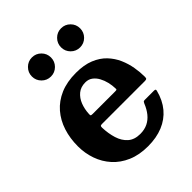

<svg xmlns="http://www.w3.org/2000/svg" viewBox="-215 -884 1025 1025"><g transform="rotate(-45 297.5 -372.0)"><path d="M38.7 -250Q38.7 -197.5 55.5 -149.7Q72.2 -102 105.5 -65Q138.7 -28 188.5 -6.5Q238.3 15 304.3 15Q367.8 15 417 -5.2Q466.3 -25.5 499.1 -64.7Q532 -104 546.5 -161.2Q548.3 -168.3 545.9 -170.6Q543.5 -173 534.5 -173H467Q458.7 -173 456.1 -169.8Q453.5 -166.5 451.2 -161Q438.7 -129.8 420.6 -107.4Q402.5 -85 378 -73Q353.5 -61 321.3 -61Q277.8 -61 251.8 -84Q225.8 -107 213.9 -145.3Q202 -183.5 200.5 -228.7Q200.3 -237.7 202.8 -240.6Q205.3 -243.5 214.5 -243.5H536.8Q547.8 -243.5 551 -246.5Q554.3 -249.5 554.3 -260.2Q554.3 -294.2 547.9 -332Q541.5 -369.7 525.8 -405.7Q510 -441.7 482.3 -471Q454.5 -500.2 411.9 -517.6Q369.3 -535 308.8 -535Q240.8 -535 190.1 -513.3Q139.5 -491.5 105.7 -452.5Q72 -413.5 55.4 -361.8Q38.7 -310 38.7 -250ZM216.3 -316.5Q205.3 -316.5 203.6 -319.6Q202 -322.8 202.8 -332Q204.5 -365.8 216.1 -395.8Q227.8 -425.7 250.5 -444.6Q273.3 -463.5 308.3 -463.5Q331.8 -463.5 348.6 -451Q365.5 -438.5 376.6 -418.1Q387.7 -397.8 393.4 -373.9Q399 -350 399.5 -327.3Q400 -319.8 398 -318.1Q396 -316.5 385.7 -316.5ZM420.9 -615Q450.8 -615 471.8 -636.1Q492.8 -657.3 492.8 -687.1Q492.8 -717 471.8 -738.1Q450.8 -759.3 420.8 -759.3Q391 -759.3 369.9 -738.1Q348.8 -717 348.8 -687.1Q348.8 -657.3 369.9 -636.1Q391 -615 420.9 -615ZM200.9 -615Q230.7 -615 251.8 -636.1Q272.8 -657.3 272.8 -687.1Q272.8 -717 251.8 -738.1Q230.7 -759.3 200.7 -759.3Q171 -759.3 149.9 -738.1Q128.7 -717 128.7 -687.1Q128.7 -657.3 149.9 -636.1Q171 -615 200.9 -615Z"/></g></svg>

Font: Besley
Style: Regular
Weight: 400
Designer: Owen Earl
Foundry: indestructible type*
Version: Version 4.000